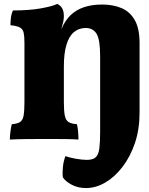

<svg xmlns="http://www.w3.org/2000/svg" viewBox="-20 -705 758 974"><path d="M416 249Q376 249 344.5 232.5Q313 216 299 195Q296 175 299 143.5Q302 112 312 87Q330 94 363 100Q396 106 420 106Q452 106 466 92.5Q480 79 484 47.5Q488 16 488 -37V-420Q488 -504 470 -533.5Q452 -563 415 -563Q380 -563 355 -542Q330 -521 317 -477.5Q304 -434 304 -368V-187Q304 -141 309 -117.5Q314 -94 328.5 -85.5Q343 -77 370 -75Q374 -62 376 -39.5Q378 -17 378 3Q356 1 313.5 0.5Q271 0 219 0Q167 0 116 0.5Q65 1 30 3Q30 -15 33 -38Q36 -61 40 -75Q67 -77 81 -85.5Q95 -94 99.5 -117.5Q104 -141 104 -187V-488Q104 -521 100 -539Q96 -557 81 -565.5Q66 -574 33 -577Q33 -596 35.5 -616Q38 -636 46 -652Q128 -652 187 -662.5Q246 -673 270 -685Q287 -678 295.5 -662.5Q304 -647 304 -624Q304 -609 300.5 -593Q297 -577 292 -560H293Q310 -601 338 -628Q366 -655 406 -668.5Q446 -682 498 -682Q555 -682 597.5 -663.5Q640 -645 664 -602.5Q688 -560 688 -487V-133Q688 -49 664.5 20.5Q641 90 601.5 141.5Q562 193 514 221Q466 249 416 249Z"/></svg>

Font: Vollkorn Black
Style: Regular
Weight: 900
Designer: Friedrich Althausen
Foundry: Friedrich Althausen
Version: Version 5.000